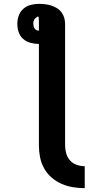

<svg xmlns="http://www.w3.org/2000/svg" viewBox="-20 -755 540 997"><path d="M420 222Q389 222 358.5 217Q328 212 299.5 199.5Q271 187 247.5 166.5Q224 146 209 119Q194 92 188 61.5Q182 31 182 0V-527Q181 -527 181 -527Q181 -527 181 -527Q159 -527 137.5 -533Q116 -539 100 -553Q84 -567 77 -588Q70 -609 70 -631Q70 -653 77.5 -674Q85 -695 101.5 -709.5Q118 -724 139.5 -729.5Q161 -735 183 -735Q199 -735 215 -733Q231 -731 246.5 -726Q262 -721 276 -712.5Q290 -704 299.5 -691Q309 -678 313.5 -662.5Q318 -647 318 -631V0Q318 21 324 42Q330 63 344 78.5Q358 94 378.5 101Q399 108 420 108ZM181 -596Q181 -596 181 -596Q181 -596 182 -596V-631Q182 -634 182 -637.5Q182 -641 182 -644.5Q182 -648 181.5 -651.5Q181 -655 181 -658.5Q181 -662 180.5 -665.5Q180 -669 176 -669Q176 -669 176 -669Q176 -669 176 -669Q173 -669 171.5 -666.5Q170 -664 167 -662.5Q164 -661 162 -659Q160 -657 158.5 -654Q157 -651 156 -648.5Q155 -646 154 -643Q153 -640 153 -637Q153 -634 153 -631Q153 -625 154.5 -618.5Q156 -612 159.5 -607Q163 -602 168.5 -599Q174 -596 181 -596Z"/></svg>

Font: Iosevka Slab Heavy
Style: Regular
Weight: 900
Monospace: yes
Designer: Belleve Invis
Foundry: Belleve Invis
Version: Version 11.1.0; ttfautohint (v1.8.3)